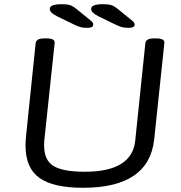

<svg xmlns="http://www.w3.org/2000/svg" viewBox="-20 -884 860 910"><path d="M374 6Q232 6 166.5 -41Q101 -88 101 -194Q101 -204 101.5 -214Q102 -224 103 -235L149 -680Q151 -691 160.5 -696.5Q170 -702 192 -702H200Q242 -702 239 -680L191 -228Q190 -220 189.5 -212Q189 -204 189 -196Q189 -124 234 -97Q279 -70 382 -70Q606 -70 621 -218L669 -680Q671 -691 680.5 -696.5Q690 -702 712 -702H720Q762 -702 759 -680L711 -225Q687 6 374 6ZM394 -752Q373 -752 359.5 -756Q346 -760 320 -773L252 -806Q231 -817 223.5 -825Q216 -833 216 -842Q216 -864 271 -864Q303 -864 316.5 -858Q330 -852 343 -841L413 -784Q422 -777 422 -767Q422 -752 394 -752ZM590 -752Q569 -752 555.5 -756Q542 -760 516 -773L448 -806Q427 -817 419.5 -825Q412 -833 412 -842Q412 -864 467 -864Q499 -864 512.5 -858Q526 -852 539 -841L609 -784Q618 -777 618 -767Q618 -752 590 -752Z"/></svg>

Font: Asap Expanded Expanded Regular
Style: Italic
Weight: 400
Width: 7
Italic angle: -6°
Designer: Pablo Cosgaya
Foundry: Omnibus-Type
Version: Version 3.001; ttfautohint (v1.8.4.7-5d5b)